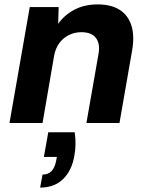

<svg xmlns="http://www.w3.org/2000/svg" viewBox="-20 -558 679 871"><path d="M23 0 115 -526H246L244 -450Q272 -490 317.5 -514Q363 -538 423 -538Q485 -538 523.5 -513Q562 -488 576.5 -441Q591 -394 579 -327L522 0H372L427 -314Q435 -360 415 -386Q395 -412 349 -412Q320 -412 294.5 -400Q269 -388 251 -365Q233 -342 226 -308L173 0ZM162 293 173 234Q199 234 214 218Q229 202 235 170L238 154H179L199 42H319Q323 71 322.5 98Q322 125 317 150Q306 215 266.5 254Q227 293 162 293Z"/></svg>

Font: DM Sans 9pt Black
Style: Italic
Weight: 900
Italic angle: -10°
Version: Version 4.004;gftools[0.9.30]